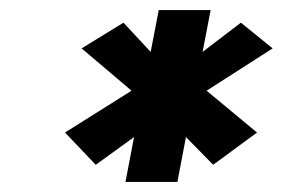

<svg xmlns="http://www.w3.org/2000/svg" viewBox="-20 -694 561 381"><path d="M109 -431 170 -367 246 -422 229 -333H332L349 -422L403 -367L490 -431L390 -514L521 -598L458 -649L382 -591L398 -674H295L279 -591L225 -649L142 -598L241 -514Z"/></svg>

Font: Charger EcoBold
Style: Obl
Weight: 1000
Designer: Jasper
Foundry: Cannot Into Space Fonts
Version: Version 1.1